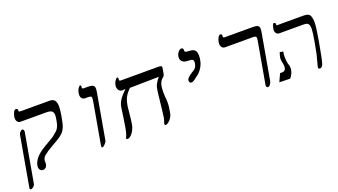

<svg xmlns="http://www.w3.org/2000/svg" viewBox="-80 -1341 3751 2130"><g transform="rotate(-20 1795.0 -276.0)"><path d="M157.5 -34Q157.5 -38 158.5 -47Q167 -96.5 204.8 -139.2Q242.5 -182 317 -226L359 -250Q398 -272.5 420.5 -287.2Q443 -302 456 -315.5Q477.5 -330.5 491 -347Q504.5 -363.5 513.8 -387.5Q523 -411.5 529.5 -449Q536.5 -489.5 536.5 -508Q536.5 -541 518.5 -556Q500.5 -571 454 -571H151Q128.5 -571 115 -587.2Q101.5 -603.5 101.5 -629.5Q101.5 -638 103 -646Q108.5 -675.5 120 -698.2Q131.5 -721 147.5 -721Q156 -721 163.5 -715.5Q171 -710 170 -705.5L168 -693.5Q166.5 -686 175.5 -683Q184.5 -680 200.5 -680H532.5Q574.5 -680 592 -655.2Q609.5 -630.5 609.5 -583.5Q609.5 -543.5 596.5 -470Q588 -421 581.2 -393.8Q574.5 -366.5 565.8 -347Q557 -327.5 542.5 -306Q525.5 -287 507.8 -272.5Q490 -258 467 -244L391.5 -200L370.5 -187.5Q340 -169.5 325.8 -160.2Q311.5 -151 304 -143Q279 -127.5 268.2 -112Q257.5 -96.5 254 -74Q253.5 -72.5 253.5 -69Q253.5 -65 254.2 -59.2Q255 -53.5 255 -49Q255 -43 253.5 -33Q249 -7 235 5Q221 17 202.5 17Q182.5 17 170 2.8Q157.5 -11.5 157.5 -34ZM-9.5 152.5 94 -433.5Q96.5 -448.5 104.5 -459.8Q112.5 -471 122 -477Q131.5 -483 137.5 -483Q144.5 -483 148.8 -477.5Q153 -472 154.8 -465Q156.5 -458 156 -454.5L54 121.5Q52 134.5 47.5 141.8Q43 149 31 161.5Q10 173 3 173Q-4.5 173 -7.8 167Q-11 161 -9.5 152.5Z M1059 -597 962.5 -50.5Q961 -42.5 950.5 -28.8Q940 -15 927.5 -4Q915 7 908.5 7Q903 7 900.2 4Q897.5 1 898 -4Q897 -5 897 -9.5Q897 -11.5 898 -20.5L982.5 -498.5Q988.5 -533 988.5 -544Q988.5 -559.5 979.5 -565.2Q970.5 -571 946 -571H911Q887.5 -571 874.8 -586.8Q862 -602.5 862 -628.5Q862 -640 864 -650Q867 -668 875 -685.2Q883 -702.5 892.2 -713.2Q901.5 -724 908 -724Q913 -724 916.2 -718.5Q919.5 -713 918.5 -709.5L916.5 -697.5Q916 -696 916 -693.5Q916 -680 937.5 -680H974.5Q1007.5 -680 1026 -676Q1044.5 -672 1053.2 -660.8Q1062 -649.5 1062 -627.5Q1062 -612.5 1058.5 -593.5Z M1187 0.5 1191.5 -9.5Q1211.5 -52.5 1222.5 -125.5L1241 -245L1253.5 -334.5Q1260 -380.5 1286.5 -421.8Q1313 -463 1367.5 -514.5L1334 -512Q1307.5 -512 1292 -529.5Q1276.5 -547 1276.5 -575Q1276.5 -584 1278 -593Q1281 -609 1289.2 -626Q1297.5 -643 1307.2 -654Q1317 -665 1323.5 -665Q1329 -665 1332 -660.2Q1335 -655.5 1335 -647.5Q1335 -645 1334 -638Q1333.5 -636.5 1333.5 -633.5Q1333.5 -627 1338.2 -624Q1343 -621 1354 -621H1799Q1818.5 -621 1826.8 -616Q1835 -611 1835 -600.5Q1835 -598.5 1834 -592.5L1823 -529.5Q1820 -513 1811.5 -500.5Q1765.5 -469 1755 -411Q1749.5 -382 1749.5 -331Q1749.5 -314 1751.5 -281Q1756 -252 1756 -217.5Q1756 -187 1752.5 -160.5Q1749 -134 1743.5 -104L1739.5 -83Q1736 -63 1720.5 -40Q1705 -17 1685.5 -1.5Q1666 14 1652 14Q1645.5 14 1642.2 8.2Q1639 2.5 1640.5 -7Q1640.5 -7.5 1642 -13.2Q1643.5 -19 1647.5 -30Q1653.5 -39.5 1659.5 -74Q1663.5 -96.5 1670 -159Q1682 -271.5 1688.5 -323.5L1695.5 -380.5Q1700.5 -420 1715.8 -449.2Q1731 -478.5 1761 -515L1418 -509Q1388.5 -479.5 1371.2 -455.2Q1354 -431 1343.5 -403Q1333 -375 1326 -335Q1324 -324 1323.5 -316Q1323 -302.5 1317 -254Q1309 -165.5 1300 -115Q1294.5 -86 1279 -55.5Q1263.5 -25 1242.2 -5Q1221 15 1200 15Q1193.5 15 1190 10.5Q1186.5 6 1187 0.5Z M2082 -331Q2070.5 -331 2063.5 -339.5Q2056.5 -348 2056.5 -360.5Q2056.5 -378.5 2071.8 -393.8Q2087 -409 2112.5 -426.5L2123.5 -434.5Q2149 -446.5 2165.8 -464Q2182.5 -481.5 2188.5 -516Q2190.5 -526 2190.5 -535.5Q2190.5 -551 2183.5 -558.8Q2176.5 -566.5 2162.8 -568.8Q2149 -571 2124.5 -571Q2086.5 -571 2064 -588.5Q2041.5 -606 2041.5 -638Q2041.5 -646 2043 -655Q2046 -672.5 2055.5 -688.8Q2065 -705 2077.5 -715Q2090 -725 2101 -725Q2112 -725 2118.5 -718.8Q2125 -712.5 2125 -702.5Q2125 -699 2124.5 -697Q2124 -695.5 2124 -692Q2124 -670 2163.5 -670Q2198 -670 2219 -662.5Q2240 -655 2250.8 -636.2Q2261.5 -617.5 2261.5 -585Q2261.5 -558.5 2256 -529Q2250 -494.5 2232 -460.5Q2214 -426.5 2185.5 -397.5Q2143 -363.5 2119.8 -347.2Q2096.5 -331 2082 -331Z M2842 -20.5 2926.5 -498.5Q2927.5 -503.5 2930.2 -519.8Q2933 -536 2933 -545Q2933 -559.5 2924.2 -565.2Q2915.5 -571 2892 -571H2566Q2542 -571 2528.5 -587.2Q2515 -603.5 2515 -630Q2515 -636 2517 -650Q2522 -679 2535.5 -701.5Q2549 -724 2563 -724Q2571.5 -724 2577.2 -718Q2583 -712 2582 -705.5L2580 -694.5L2579.5 -690Q2579.5 -677 2601 -677H2918Q2952 -677 2970.2 -673.5Q2988.5 -670 2997.2 -659.2Q3006 -648.5 3006 -627Q3006 -611.5 3002.5 -593.5L2906.5 -50.5Q2902.5 -27.5 2889.2 -10.2Q2876 7 2861.5 7Q2851 7 2845.8 -1.8Q2840.5 -10.5 2842 -20.5Z M3148.5 -240Q3148.5 -202 3157 -163.5Q3169 -138.5 3169 -110.5Q3169 -98 3167 -86Q3162.5 -61 3153.8 -43Q3145 -25 3125 3L2997 0L3039.5 -93H3067Q3080.5 -93 3092.8 -101.8Q3105 -110.5 3108 -128Q3110 -138.5 3110 -150Q3110 -166.5 3104 -194.5Q3101.5 -205 3099.8 -216Q3098 -227 3098 -237.5Q3098 -246.5 3099.5 -257Q3103 -275.5 3115.5 -313.5L3154.5 -306.5Q3148.5 -273 3148.5 -240ZM3136 -565Q3136 -572.5 3137.5 -580Q3142 -604.5 3148.8 -621.8Q3155.5 -639 3164 -639Q3173.5 -639 3179.2 -632.8Q3185 -626.5 3183.5 -617.5L3182.5 -612.5Q3180.5 -603 3197 -603Q3203 -603 3208.2 -603.5Q3213.5 -604 3218 -604H3497Q3529.5 -604 3547.5 -598Q3565.5 -592 3574.2 -579.2Q3583 -566.5 3587 -543.5Q3592.5 -524.5 3592.5 -496.5Q3592.5 -434.5 3566 -285Q3549.5 -193 3535.8 -123.2Q3522 -53.5 3512 -24Q3497.5 10 3475 10Q3463.5 10 3458.5 4.5Q3453.5 -1 3455.5 -12Q3457 -20 3469.5 -67Q3481.5 -106 3491.5 -149.8Q3501.5 -193.5 3517.5 -285Q3529 -351 3532.2 -377.2Q3535.5 -403.5 3537.5 -436Q3536.5 -465.5 3530.8 -481.2Q3525 -497 3510.8 -504Q3496.5 -511 3468.5 -511H3183.5Q3162.5 -511 3149.2 -526.2Q3136 -541.5 3136 -565Z"/></g></svg>

Font: JuliaMono MediumItalic
Style: Regular
Weight: 500
Italic angle: -9°
Monospace: yes
Designer: cormullion
Foundry: corm
Version: Version 0.049; ttfautohint (v1.8.4)